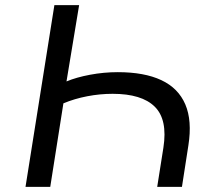

<svg xmlns="http://www.w3.org/2000/svg" viewBox="-20 -725 832 745"><path d="M79 0 191 -705H287L238 -409Q276 -425 329.5 -435Q383 -445 437 -445Q540 -445 606 -414Q672 -383 699 -320Q726 -257 711 -161L686 0H590L614 -152Q631 -261 580.5 -311Q530 -361 417 -361Q368 -361 318.5 -351.5Q269 -342 226 -324L175 0Z"/></svg>

Font: Nunito Sans 7pt SemiExpanded
Style: Italic
Weight: 400
Width: 6
Italic angle: -9°
Designer: Vernon Adams
Foundry: Vernon Adams
Version: Version 3.101;gftools[0.9.27]